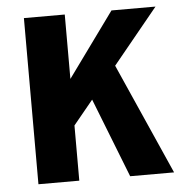

<svg xmlns="http://www.w3.org/2000/svg" viewBox="-46 -626 630 670"><g transform="rotate(-5 269.0 -291.0)"><path d="M537.1 0 364.7 -388.7 522.9 -582H368.7L205.1 -356.4V-582H62V0H205.1V-193.4L274.4 -277.8L383.3 0Z"/></g></svg>

Font: Decalotype SemiBold
Style: Regular
Weight: 600
Designer: Alfredo Marco Pradil
Foundry: Alfredo Marco Pradil
Version: Version 1.0